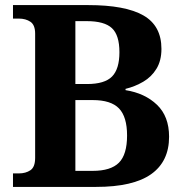

<svg xmlns="http://www.w3.org/2000/svg" viewBox="-20 -734 733 754"><path d="M31 0V-53H54Q81 -53 99.5 -65.5Q118 -78 118 -114V-602Q118 -636 99.5 -648.5Q81 -661 54 -661H31V-714H327Q472 -714 543 -673.5Q614 -633 614 -542Q614 -496 594.5 -464Q575 -432 542.5 -413Q510 -394 473 -385V-380Q549 -368 596.5 -322.5Q644 -277 644 -197Q644 -100 573.5 -50Q503 0 357 0ZM276 -404H322Q391 -404 420 -433.5Q449 -463 449 -529Q449 -596 419.5 -623.5Q390 -651 321 -651H276ZM276 -63H344Q415 -63 447 -95Q479 -127 479 -202Q479 -275 447.5 -308Q416 -341 344 -341H276Z"/></svg>

Font: Noto Serif
Style: Bold
Weight: 700
Designer: Monotype Design Team
Foundry: Monotype Imaging Inc.
Version: Version 2.014